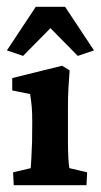

<svg xmlns="http://www.w3.org/2000/svg" viewBox="-29 -542 295 562"><path d="M11.2 0 9.3 -37.6 61 -49.8Q61.5 -54.7 62.7 -77.4Q64 -100.1 64.9 -127.9L65.4 -186Q65.4 -210 64 -228Q62.5 -246.1 59.1 -266.6L6.8 -277.3V-313.5L152.8 -349.6L174.8 -335.9Q172.9 -310.5 171.4 -285.2Q169.9 -259.8 169.9 -228V-127.9Q169.9 -102.5 171.1 -79.1Q172.4 -55.7 174.3 -49.8L226.1 -37.6L224.1 0ZM246.1 -394.5 198.7 -378.4 92.3 -486.3H145L38.6 -378.4L-8.8 -394.5L75.7 -522H161.6Z"/></svg>

Font: Lateef
Style: Bold
Weight: 700
Designer: SIL International
Foundry: SIL International
Version: Version 4.200